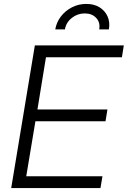

<svg xmlns="http://www.w3.org/2000/svg" viewBox="-20 -959 651 979"><path d="M37.1 0 157.7 -727.5H611.3L601.6 -667H214.4L170.9 -400.9H527.8L518.1 -340.8H160.6L113.8 -60.1H502.4L492.2 0ZM419.9 -939Q460 -939 487.8 -921.6Q515.6 -904.3 528.6 -875Q541.5 -845.7 535.2 -809.1H485.8Q492.2 -844.2 470.7 -867.4Q449.2 -890.6 412.1 -890.6Q375 -890.6 345.9 -867.4Q316.9 -844.2 311 -809.1H261.7Q268.1 -845.7 290.5 -875Q313 -904.3 346.7 -921.6Q380.4 -939 419.9 -939Z"/></svg>

Font: Inter 28pt Light
Style: Italic
Weight: 300
Italic angle: -9.3988°
Designer: Rasmus Andersson
Foundry: rsms
Version: Version 4.001;git-66647c0bb